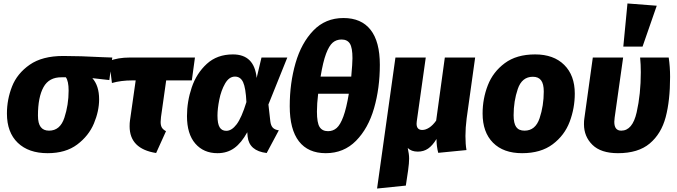

<svg xmlns="http://www.w3.org/2000/svg" viewBox="-20 -865 3909 1108"><path d="M20 -210Q20 -291 49.5 -366Q79 -441 151.5 -491.5Q224 -542 345 -542Q441 -542 572 -535Q590 -535 628 -533L611 -403L513 -414Q552 -370 552 -292Q552 -224 522 -152.5Q492 -81 425.5 -31Q359 19 255 19Q145 19 82.5 -41Q20 -101 20 -210ZM376 -342Q376 -397 360 -419H336Q263 -420 231 -362Q199 -304 199 -198Q199 -153 215 -132Q231 -111 263 -111Q327 -111 351.5 -185.5Q376 -260 376 -342Z M909 -189Q907 -167 907 -161Q907 -141 914 -129Q921 -117 938 -108L881 18Q728 -6 728 -136Q728 -157 730 -169L763 -401H744Q678 -401 626 -386L610 -513Q661 -533 729 -533H1105L1087 -401H939Z M1461 -415 1489 -533H1638L1529 -262L1540 -165Q1543 -140 1554.5 -128Q1566 -116 1589 -113L1519 18Q1418 6 1409 -77L1407 -102Q1373 -40 1332 -10.5Q1291 19 1235 19Q1155 19 1107 -36.5Q1059 -92 1059 -195Q1059 -279 1086.5 -360.5Q1114 -442 1173.5 -496.5Q1233 -551 1324 -551Q1448 -551 1461 -415ZM1235 -198Q1235 -151 1247.5 -130.5Q1260 -110 1286 -110Q1317 -110 1345.5 -147.5Q1374 -185 1402 -276Q1398 -358 1383 -390.5Q1368 -423 1336 -423Q1302 -423 1279 -383Q1256 -343 1245.5 -290Q1235 -237 1235 -198Z M2172 -491Q2172 -356 2138.5 -240Q2105 -124 2034.5 -52.5Q1964 19 1860 19Q1758 19 1705 -49.5Q1652 -118 1652 -252Q1652 -385 1685.5 -501Q1719 -617 1788.5 -689Q1858 -761 1962 -761Q2065 -761 2118.5 -693Q2172 -625 2172 -491ZM1830 -423H2007Q2014 -500 2014 -529Q2014 -590 1999 -613.5Q1984 -637 1951 -637Q1921 -637 1900 -619Q1879 -601 1861.5 -554.5Q1844 -508 1830 -423ZM1816 -324Q1809 -267 1809 -221Q1809 -156 1824.5 -132Q1840 -108 1873 -108Q1902 -108 1923 -126.5Q1944 -145 1961.5 -192.5Q1979 -240 1993 -324Z M2666 -80Q2666 -32 2672 1L2509 17Q2499 -20 2499 -63Q2476 -25 2450.5 -7.5Q2425 10 2391 10Q2354 10 2333 -11Q2341 25 2341 50Q2341 76 2335 119L2322 206L2156 223L2262 -533H2437L2385 -164Q2384 -159 2384 -151Q2384 -115 2417 -115Q2436 -115 2457 -128.5Q2478 -142 2497 -169L2547 -533H2722L2673 -182Q2666 -127 2666 -80Z M2765 -210Q2765 -295 2795 -372.5Q2825 -450 2893 -500.5Q2961 -551 3068 -551Q3175 -551 3236 -490.5Q3297 -430 3297 -325Q3297 -241 3267.5 -162.5Q3238 -84 3169.5 -32.5Q3101 19 2993 19Q2885 19 2825 -41.5Q2765 -102 2765 -210ZM3118 -337Q3118 -381 3102.5 -401.5Q3087 -422 3055 -422Q2992 -422 2968 -351.5Q2944 -281 2944 -200Q2944 -153 2959 -132Q2974 -111 3007 -111Q3070 -111 3094 -183Q3118 -255 3118 -337Z M3847 -421Q3847 -285 3821.5 -189Q3796 -93 3729.5 -37Q3663 19 3546 19Q3448 19 3399 -29Q3350 -77 3350 -148Q3350 -169 3352 -180L3401 -533H3576L3527 -186Q3525 -170 3525 -162Q3525 -111 3565 -111Q3630 -111 3654 -216.5Q3678 -322 3678 -448Q3678 -494 3674 -533H3839Q3847 -480 3847 -421ZM3770 -832 3688 -596H3577L3601 -845Z"/></svg>

Font: Trujillo ExtraBold
Style: Italic
Weight: 800
Italic angle: -8°
Designer: Fira Sans original fonts by bBox Type GmbH, Carrois Corporate GbR, & Edenspiekermann AG / Changes by Cristiano Sobral
Foundry: Fira Sans original fonts by bBox Type GmbH, Carrois Corporate GbR, & Edenspiekermann AG / Changes by Cristiano Sobral
Version: Version 4.301;July 28, 2020;FontCreator 13.0.0.2655 64-bit